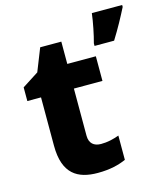

<svg xmlns="http://www.w3.org/2000/svg" viewBox="-114 -849 827 948"><g transform="rotate(-15 299.5 -375.0)"><path d="M599 -750V-760H444C439 -717 426 -652 415 -613V-600H515C550 -656 575 -703 599 -750ZM321 -124C285 -124 262 -143 262 -182V-423H408V-549H262V-663H154L108 -547L24 -493V-423H94V-176C94 -31 167 10 269 10C333 10 378 -2 414 -18V-142C383 -131 355 -124 321 -124Z"/></g></svg>

Font: Noto Sans Telugu ExtraBold
Style: Regular
Weight: 800
Designer: Jelle Bosma - Monotype Design Team
Foundry: Monotype Imaging Inc.
Version: Version 2.005